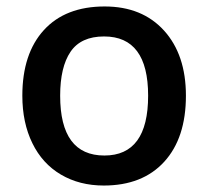

<svg xmlns="http://www.w3.org/2000/svg" viewBox="-20 -570 651 600"><path d="M561 -271Q561 -138.7 493.2 -64.5Q425.3 9.8 304.2 9.8Q228.5 9.8 170.4 -24.4Q112.3 -58.6 81.1 -122.6Q49.8 -186.5 49.8 -271Q49.8 -402.3 117.2 -476.1Q184.6 -549.8 307.1 -549.8Q424.3 -549.8 492.7 -474.4Q561 -398.9 561 -271ZM168 -271Q168 -84 306.2 -84Q442.9 -84 442.9 -271Q442.9 -456.1 305.2 -456.1Q232.9 -456.1 200.4 -408.2Q168 -360.4 168 -271Z"/></svg>

Font: f3_41264          
Style: Regular
Weight: 600
Foundry: Ascender Corporation
Version: Version 1.10